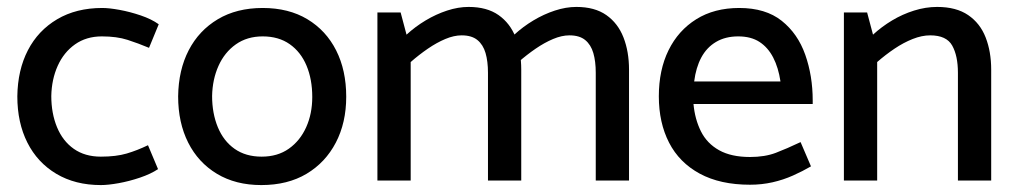

<svg xmlns="http://www.w3.org/2000/svg" viewBox="-20 -521 2936 554"><path d="M407 -102Q376 -87 345.5 -78Q315 -69 271 -69Q225 -69 193 -91.5Q161 -114 144.5 -154Q128 -194 128 -244Q129 -292 146.5 -331Q164 -370 196.5 -393Q229 -416 274 -416Q317 -416 348 -406Q379 -396 410 -383L438 -451Q417 -466 386 -476.5Q355 -487 325 -492.5Q295 -498 275 -498Q200 -498 145 -465.5Q90 -433 60.5 -376Q31 -319 30 -243Q30 -167 59 -109.5Q88 -52 142.5 -19.5Q197 13 271 13Q292 13 322.5 7.5Q353 2 384 -8.5Q415 -19 436 -33Z M734 13Q660 13 606 -19.5Q552 -52 523 -109.5Q494 -167 494 -243Q495 -319 524.5 -376Q554 -433 608.5 -465.5Q663 -498 738 -498Q813 -498 867 -465.5Q921 -433 950 -375.5Q979 -318 979 -242Q979 -167 949 -109.5Q919 -52 864.5 -19.5Q810 13 734 13ZM735 -69Q781 -69 813.5 -92Q846 -115 863.5 -154Q881 -193 881 -241Q881 -292 864.5 -331.5Q848 -371 816 -393.5Q784 -416 738 -416Q693 -416 660.5 -393Q628 -370 610.5 -331Q593 -292 592 -244Q592 -194 608.5 -154Q625 -114 657 -91.5Q689 -69 735 -69Z M1165 0V-342Q1189 -363 1214.5 -380.5Q1240 -398 1265 -408.5Q1290 -419 1312 -419Q1341 -419 1357.5 -405.5Q1374 -392 1381 -368Q1388 -344 1388 -311V0H1484V-320Q1484 -372 1468 -413Q1452 -454 1418.5 -477.5Q1385 -501 1332 -501Q1302 -501 1270 -490.5Q1238 -480 1208 -462Q1178 -444 1153 -421L1136 -485H1069V0ZM1476 -342Q1500 -363 1525.5 -380.5Q1551 -398 1576 -408.5Q1601 -419 1623 -419Q1652 -419 1668.5 -405.5Q1685 -392 1692 -368Q1699 -344 1699 -311V0H1795V-320Q1795 -372 1779 -413Q1763 -454 1729.5 -477.5Q1696 -501 1643 -501Q1613 -501 1581 -490.5Q1549 -480 1519 -462Q1489 -444 1464 -421Z M2325 -221V-231Q2325 -302 2303.5 -363Q2282 -424 2235.5 -461Q2189 -498 2113 -498Q2041 -498 1989 -465.5Q1937 -433 1909 -376Q1881 -319 1881 -243Q1881 -167 1910.5 -109.5Q1940 -52 1999 -20Q2058 12 2144 12Q2178 12 2209 5Q2240 -2 2268 -14.5Q2296 -27 2320 -41L2290 -111Q2250 -92 2218.5 -80Q2187 -68 2144 -68Q2090 -68 2055 -87.5Q2020 -107 2002.5 -142Q1985 -177 1981 -221ZM1983 -286Q1988 -326 2003.5 -355Q2019 -384 2046 -400Q2073 -416 2110 -416Q2147 -416 2171.5 -400Q2196 -384 2211 -355Q2226 -326 2232 -286Z M2511 0V-342Q2535 -363 2561 -380.5Q2587 -398 2613.5 -408.5Q2640 -419 2664 -419Q2711 -419 2727.5 -389.5Q2744 -360 2744 -311V0H2840V-320Q2840 -372 2824 -413Q2808 -454 2773.5 -477.5Q2739 -501 2684 -501Q2651 -501 2617.5 -490.5Q2584 -480 2554 -462Q2524 -444 2499 -421L2482 -485H2415V0Z"/></svg>

Font: Catamaran Medium
Style: Regular
Weight: 500
Designer: Pria Ravichandran
Version: Version 2.000